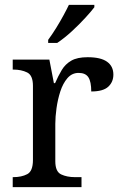

<svg xmlns="http://www.w3.org/2000/svg" viewBox="-20 -768 500 788"><path d="M32.2 0V-41H35.2Q68.4 -41 91.8 -53.2Q115.2 -65.4 115.2 -111.3V-416Q115.2 -459 91.3 -470.7Q67.4 -482.4 35.2 -482.4H32.2V-523.4H182.6L201.2 -426.8H206.1Q218.8 -456.1 233.4 -480.5Q248 -504.9 272.5 -519Q296.9 -533.2 339.8 -533.2Q393.6 -533.2 419.4 -514.6Q445.3 -496.1 445.3 -461.9Q445.3 -431.6 424.3 -412.1Q403.3 -392.6 354.5 -392.6Q354.5 -432.6 342.8 -450.7Q331.1 -468.8 302.7 -468.8Q275.4 -468.8 256.8 -447.3Q238.3 -425.8 227.5 -392.6Q216.8 -359.4 211.9 -323.7Q207 -288.1 207 -259.8V-106.4Q207 -63.5 231 -52.2Q254.9 -41 287.1 -41H314.5V0ZM367.2 -738.3V-748H262.7Q254.9 -731.4 241.2 -706.1Q227.5 -680.7 210.9 -653.8Q194.3 -627 177.7 -604.5V-591.8H214.8Q244.1 -611.3 275.4 -640.1Q306.6 -668.9 331.5 -696.3Q356.4 -723.6 367.2 -738.3Z"/></svg>

Font: Noto Serif Todhri
Style: Regular
Weight: 400
Designer: Mikhail Merkuryev
Version: Version 1.000; ttfautohint (v1.8.4.7-5d5b)